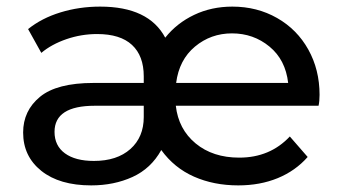

<svg xmlns="http://www.w3.org/2000/svg" viewBox="-20 -555 1029 581"><path d="M944 -235H512Q520 -164 572 -121Q624 -78 704 -78Q797 -78 857 -142L911 -80Q874 -38 820.5 -16Q767 6 701 6Q627 6 567 -20.5Q507 -47 468 -101Q437 -45 381 -19.5Q325 6 256 6Q160 6 105 -38Q50 -82 50 -154Q50 -220 101 -262Q152 -304 263 -304H415V-324Q415 -386 379.5 -419Q344 -452 274 -452Q226 -452 181 -436.5Q136 -421 105 -395L65 -467Q106 -500 163 -517.5Q220 -535 283 -535Q430 -535 480 -441Q515 -485 567.5 -510Q620 -535 683 -535Q758 -535 818.5 -500.5Q879 -466 913 -405Q947 -344 947 -268Q947 -249 944 -235ZM513 -304H852Q844 -374 795.5 -414Q747 -454 682 -454Q618 -454 570 -414Q522 -374 513 -304ZM415 -201V-235H267Q145 -235 145 -156Q145 -114 176.5 -91Q208 -68 264 -68Q334 -68 374.5 -104Q415 -140 415 -201Z"/></svg>

Font: APTA Sans Medium
Style: Bold
Weight: 500
Version: Version 7.200